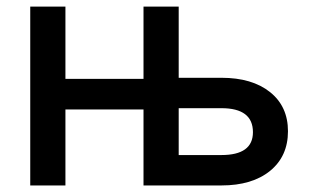

<svg xmlns="http://www.w3.org/2000/svg" viewBox="-20 -566 946 586"><path d="M72.3 0V-545.9H179.7V-325.2H418V-545.9H525.4V-328.6H655.8Q749.5 -328.6 804.2 -284.9Q858.9 -241.2 858.9 -165.5Q858.9 -88.9 804.2 -44.4Q749.5 0 655.8 0H418V-231.9H179.7V0ZM525.4 -92.8H655.8Q752 -92.8 752 -162.6Q752 -235.8 655.8 -235.8H525.4Z"/></svg>

Font: Inter Medium
Style: Regular
Weight: 500
Designer: Rasmus Andersson
Foundry: rsms
Version: Version 4.001;git-9221beed3